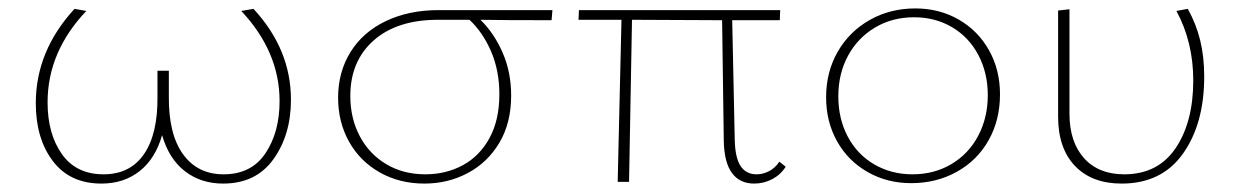

<svg xmlns="http://www.w3.org/2000/svg" viewBox="-20 -432 2946 456"><path d="M671 -195Q671 -112 629.5 -54Q588 4 510 4Q457 4 419 -25.5Q381 -55 365 -111Q349 -55 311.5 -25.5Q274 4 221 4Q146 4 105.5 -49.5Q65 -103 65 -187Q65 -311 157 -411L185 -406Q93 -309 93 -189Q93 -114 127 -66Q161 -18 226 -18Q289 -18 322 -66Q355 -114 354 -203V-264H381V-204Q380 -114 414.5 -66Q449 -18 511 -18Q577 -18 610.5 -68Q644 -118 644 -192Q644 -309 553 -406L582 -411Q671 -315 671 -195Z M1290 -384Q1175 -384 1121 -385Q1153 -354 1173.5 -307.5Q1194 -261 1194 -205Q1194 -140 1166 -93Q1138 -46 1091 -21Q1044 4 988 4Q929 4 882 -22.5Q835 -49 809 -95.5Q783 -142 783 -200Q783 -261 812.5 -308.5Q842 -356 896.5 -382Q951 -408 1022 -408H1292ZM1095 -385H1020Q923 -385 867.5 -336Q812 -287 812 -204Q812 -151 834.5 -108.5Q857 -66 897.5 -42Q938 -18 990 -18Q1039 -18 1079 -39.5Q1119 -61 1142.5 -104Q1166 -147 1166 -208Q1166 -264 1146.5 -309.5Q1127 -355 1095 -385Z M1846 -36Q1834 -17 1814 -6.5Q1794 4 1771 4Q1737 4 1718.5 -21Q1700 -46 1699 -97L1695 -384L1481 -385L1474 0H1447L1456 -385H1354L1355 -408H1833L1832 -384H1719L1725 -100Q1726 -57 1739 -37.5Q1752 -18 1777 -18Q1792 -18 1806.5 -25.5Q1821 -33 1831 -48Z M1942 -201Q1942 -261 1969.5 -309Q1997 -357 2045.5 -384.5Q2094 -412 2154 -412Q2211 -412 2257 -385.5Q2303 -359 2329 -312.5Q2355 -266 2355 -208Q2355 -147 2328 -99Q2301 -51 2252.5 -24Q2204 3 2144 3Q2087 3 2040.5 -23.5Q1994 -50 1968 -96.5Q1942 -143 1942 -201ZM2326 -206Q2326 -259 2303.5 -301.5Q2281 -344 2241 -367.5Q2201 -391 2151 -391Q2099 -391 2058 -366.5Q2017 -342 1994 -299.5Q1971 -257 1971 -203Q1971 -150 1993.5 -107.5Q2016 -65 2056.5 -41.5Q2097 -18 2147 -18Q2199 -18 2240 -42.5Q2281 -67 2303.5 -110Q2326 -153 2326 -206Z M2493 -155V-407L2520 -410V-162Q2520 -95 2554.5 -56.5Q2589 -18 2650 -18Q2730 -18 2772 -80Q2814 -142 2814 -241Q2814 -332 2774 -406L2801 -411Q2821 -375 2830.5 -336Q2840 -297 2840 -250Q2840 -138 2789.5 -67Q2739 4 2644 4Q2573 4 2533 -38Q2493 -80 2493 -155Z"/></svg>

Font: Ysabeau Extralight
Style: Regular
Weight: 200
Designer: Christian Thalmann (Catharsis Fonts)
Version: Version 0.003